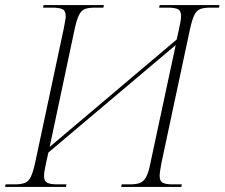

<svg xmlns="http://www.w3.org/2000/svg" viewBox="-39 -734 882 754"><path d="M-19 0 -17 -10H19Q43 -10 58 -15.5Q73 -21 82 -39.5Q91 -58 99 -95L211 -620Q214 -637 216.5 -649.5Q219 -662 219 -671Q219 -692 206 -698Q193 -704 167 -704H130L132 -714H369L367 -704H334Q309 -704 294.5 -698.5Q280 -693 271 -674.5Q262 -656 254 -619L156 -157L655 -579L664 -620Q672 -654 672 -671Q672 -692 659.5 -698Q647 -704 620 -704H586L588 -714H823L821 -704H787Q762 -704 747.5 -698.5Q733 -693 724 -674.5Q715 -656 707 -619L595 -94Q592 -77 590 -64.5Q588 -52 588 -43Q588 -22 600.5 -16Q613 -10 639 -10H675L673 0H437L439 -10H472Q497 -10 511.5 -16Q526 -22 535.5 -40Q545 -58 552 -95L651 -557L151 -135L142 -94Q134 -60 134 -43Q134 -22 147 -16Q160 -10 186 -10H222L220 0Z"/></svg>

Font: Noto Serif Display ExtraLight
Style: Italic
Weight: 200
Italic angle: -12°
Designer: Monotype Design Team
Foundry: Monotype Imaging Inc.
Version: Version 2.009